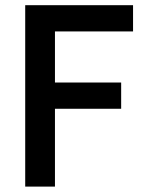

<svg xmlns="http://www.w3.org/2000/svg" viewBox="-20 -690 534 725"><path d="M75.2 -670.4H482.4V-571.3H187.5V-378.4H437.5V-279.3H187.5V14.6H75.2Z"/></svg>

Font: Pyidaungsu
Style: Bold
Weight: 700
Designer: Sun Tun
Foundry: MCF
Version: Version 2.005 July 4, 2018; ttfautohint (v1.8.1)